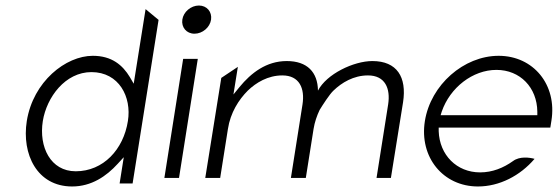

<svg xmlns="http://www.w3.org/2000/svg" viewBox="-20 -664 2024 695"><path d="M77 -226C58 -106 114 11 241 11C311 11 365 -26 406 -71L428 -95L413 0H460L554 -592L507 -631L464 -361L450 -385C424 -428 385 -462 316 -462C218 -462 100 -369 77 -226ZM135 -226C149 -312 216 -403 311 -403C411 -403 457 -313 443 -226C427 -123 354 -44 254 -44C163 -44 120 -132 135 -226Z M640 -593C636 -565 655 -542 684 -542C713 -542 740 -565 744 -593C748 -621 729 -644 700 -644C671 -644 644 -621 640 -593ZM575 -20H628L696 -451H643Z M723 -20H777L805 -197C814 -256 844 -303 877 -336C907 -365 950 -391 1002 -391C1064 -391 1084 -344 1075 -286L1033 -20H1087L1115 -197C1119 -222 1127 -245 1137 -266C1148 -284 1173 -323 1187 -336C1217 -365 1260 -391 1312 -391C1374 -391 1394 -344 1385 -286L1343 -20H1395L1439 -294C1453 -385 1417 -443 1328 -443C1260 -443 1162 -396 1131 -336C1130 -403 1092 -443 1018 -443C944 -443 889 -400 847 -349L825 -322L841 -422L781 -382Z M1518 -226C1497 -95 1584 11 1710 11C1788 11 1863 -28 1915 -89C1897 -94 1861 -99 1837 -81C1802 -56 1762 -40 1718 -40C1633 -40 1571 -103 1568 -189V-202H1972L1976 -227C1997 -357 1911 -462 1785 -462C1659 -462 1539 -357 1518 -226ZM1575 -247 1579 -260C1609 -347 1691 -411 1777 -411C1863 -411 1924 -347 1925 -260V-247Z"/></svg>

Font: Charger Sport
Style: ExLitObl
Weight: 200
Designer: Jasper
Foundry: Cannot Into Space Fonts
Version: Version 1.1